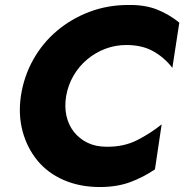

<svg xmlns="http://www.w3.org/2000/svg" viewBox="-20 -736 741 772"><path d="M246 -350Q254 -395 276 -432.5Q298 -470 331 -497.5Q364 -525 404 -540Q444 -555 488 -555Q552 -555 597 -529.5Q642 -504 673 -463L701 -645Q659 -679 610.5 -698Q562 -717 496 -716Q413 -716 340 -688.5Q267 -661 209 -612Q151 -563 113.5 -496Q76 -429 64 -350Q53 -274 71 -207.5Q89 -141 130.5 -90.5Q172 -40 236.5 -12Q301 16 381 16Q450 16 503 -3.5Q556 -23 603 -55L630 -236Q587 -201 532.5 -173Q478 -145 408 -146Q365 -146 332 -162Q299 -178 277 -206Q255 -234 247 -271Q239 -308 246 -350Z"/></svg>

Font: Jost
Style: Bold Italic
Weight: 700
Italic angle: -5°
Version: Version 3.710